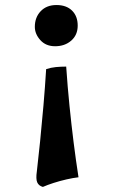

<svg xmlns="http://www.w3.org/2000/svg" viewBox="-20 -487 451 764"><path d="M126.6 195.2Q132.6 143.8 139.6 75.2Q146.6 6.6 153 -68.1Q159.4 -142.8 163.6 -211.8Q182.2 -218.2 202.4 -220.1Q222.6 -222 243.4 -222Q249 -140.2 256.5 -66Q264 8.2 272.8 78.5Q281.6 148.8 292.4 218.4Q271 220.8 244.4 226.9Q217.8 233 193 241Q168.2 249 150.6 256.8Q134 252.2 128.1 238.6Q122.2 225 126.6 195.2ZM118.6 -380.2Q118.6 -418 142 -442.5Q165.4 -467 204.6 -467Q244.2 -467 266.7 -444.8Q289.2 -422.6 289.2 -385.2Q289.2 -347.8 263.5 -325.4Q237.8 -303 199.4 -303Q162.4 -303 140.5 -327.4Q118.6 -351.8 118.6 -380.2Z"/></svg>

Font: Vollkorn
Style: Regular
Weight: 400
Designer: Friedrich Althausen
Foundry: Friedrich Althausen
Version: Version 4.104